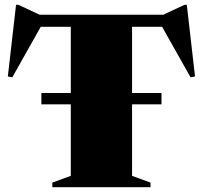

<svg xmlns="http://www.w3.org/2000/svg" viewBox="-20 -776 841 796"><path d="M151.5 -343.5V-390.5H273.5V-665H149L31 -455.5L12.5 -459L46.5 -756H56.5L144 -715H657L744.5 -756H754.5L788.5 -459L770 -455.5L652 -665H527.5V-390.5H649.5V-343.5H527.5V-47L604 -19V0H197V-19L273.5 -47V-343.5Z"/></svg>

Font: Newsreader 72pt ExtraBold
Style: Regular
Weight: 800
Designer: Hugues Gentile
Foundry: Production Type
Version: Version 1.003; ttfautohint (v1.8.3)